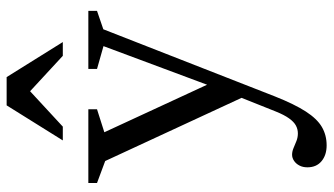

<svg xmlns="http://www.w3.org/2000/svg" viewBox="-228 -492 980 564"><g transform="rotate(-90 262.0 -210.0)"><path d="M304 -72.5 260 17 71 -391 6.5 -415V-440.5H223V-415L155.5 -393.5ZM117 259.5Q88.5 259.5 70.5 244.5Q52.5 229.5 52.5 203Q52.5 189.5 57.8 179.5Q63 169.5 71.5 163.8Q80 158 89.5 158Q99 158 109 162.2Q119 166.5 129.8 170.8Q140.5 175 152 175Q164.5 175 175.2 169.2Q186 163.5 196.2 149.2Q206.5 135 216.5 110L269 -21.5L290 -78L408.5 -396L341.5 -415V-440.5H512V-415L458 -396.5L261 107Q238 165 216.5 198.2Q195 231.5 171 245.5Q147 259.5 117 259.5ZM131.5 -515.5 234.5 -680.5H317.5L420.5 -515.5H380L268 -619H284L172 -515.5Z"/></g></svg>

Font: Newsreader 16pt 16pt
Style: Regular
Weight: 400
Version: Version 1.003